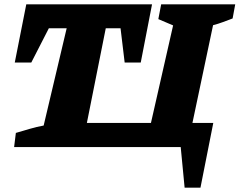

<svg xmlns="http://www.w3.org/2000/svg" viewBox="-20 -677 1103 884"><path d="M830 187 812 0H45L53 -65Q84 -74 116 -83.5Q148 -93 181 -99L287 -547H205L124 -389H48L101 -657H680L628 -389H554L535 -547H467L380 -111H675L777 -560L709 -589L722 -657H1063L1051 -592Q1030 -584 1007 -575.5Q984 -567 961 -561L866 -111H962L903 187Z"/></svg>

Font: Piazzolla SC ExtraBold
Style: Italic
Weight: 800
Italic angle: -11.3°
Designer: Juan Pablo del Peral
Foundry: Huerta Tipografica
Version: Version 1.330